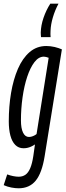

<svg xmlns="http://www.w3.org/2000/svg" viewBox="-35 -794 353 1034"><path d="M-15.1 203.1 3.8 145.2Q18.9 151 35.9 154.4Q52.9 157.7 65.8 157.7Q86.5 157.7 101.8 147.2Q117.1 136.7 127.7 112Q138.3 87.2 144.4 46.3L153.3 -16.2Q143.1 -9.2 132.3 -4.4Q121.6 0.4 111.6 2.4Q101.7 4.4 91.7 4.4Q65 4.4 47.3 -13.5Q29.5 -31.4 20.9 -64.1Q12.3 -96.8 12.3 -140.3Q12.3 -220.5 24.5 -293.3Q36.8 -366 61.5 -423.3Q86.3 -480.5 124.5 -513.4Q162.6 -546.2 214.1 -546.2Q225 -546.2 236.5 -544.9Q248 -543.6 259.1 -541Q270.3 -538.3 280.2 -535Q290.1 -531.7 298.3 -528.1L205.4 47.4Q190.9 137.8 157.3 178.9Q123.6 220 65.3 220Q47.6 220 26.4 216Q5.2 212 -15.1 203.1ZM227.1 -482.8Q220 -485.5 213.3 -487.2Q206.7 -488.9 201.3 -488.9Q173.1 -488.9 150.5 -459.4Q127.9 -429.9 111.5 -380.5Q95.2 -331.2 86.5 -270Q77.8 -208.8 77.8 -145.5Q77.8 -102.7 89.2 -79.5Q100.6 -56.4 120.8 -56.4Q127.3 -56.4 135 -58.4Q142.7 -60.5 149.9 -64.3Q157.1 -68 161.9 -72.2ZM237.6 -594.1H185.9Q185.2 -599.8 184.9 -606.1Q184.5 -612.4 184.5 -618.8Q185.4 -657.4 199.4 -698.2Q213.4 -739 235.8 -774.2H280Q260.7 -738 249.6 -699.9Q238.4 -661.9 237.2 -628.2Q236.5 -618.7 236.7 -610.4Q236.9 -602.1 237.6 -594.1Z"/></svg>

Font: Georama ExtraCondensed Thin
Style: Italic
Weight: 100
Width: 2
Italic angle: -9°
Designer: Jean-Baptiste Levee
Foundry: Production Type
Version: Version 1.001